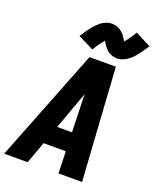

<svg xmlns="http://www.w3.org/2000/svg" viewBox="-196 -1076 960 1177"><g transform="rotate(20 284.0 -487.5)"><path d="M-22 0H131L183 -143H328L332 0H486L439 -735H267ZM227 -265 309 -490Q313 -501 316 -511Q317 -501 317 -490L324 -265ZM267 -785Q284 -813 298 -832Q312 -851 322 -862Q328 -851 334.5 -840.5Q341 -830 351 -819Q361 -808 373 -800.5Q385 -793 398.5 -789Q412 -785 427 -785Q448 -785 468.5 -794Q489 -803 506 -817.5Q523 -832 535 -846.5Q547 -861 560.5 -880Q574 -899 590 -923L488 -975Q471 -947 457 -927.5Q443 -908 433 -898Q426 -909 420 -919.5Q414 -930 403.5 -941Q393 -952 381.5 -959.5Q370 -967 356 -971Q342 -975 328 -975Q307 -975 286 -966Q265 -957 248.5 -942Q232 -927 220 -913Q208 -899 194 -879.5Q180 -860 165 -836Z"/></g></svg>

Font: Iosevka Sparkle Heavy Oblique
Style: Regular
Weight: 900
Italic angle: -9°
Designer: Belleve Invis
Foundry: Belleve Invis
Version: Version 4.5.0; ttfautohint (v1.8.3)